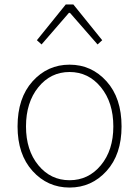

<svg xmlns="http://www.w3.org/2000/svg" viewBox="-20 -831 626 864"><path d="M59 -262Q59 -390 126.5 -465Q194 -540 293 -540Q392 -540 459.5 -465Q527 -390 527 -262Q527 -136 459.5 -61.5Q392 13 293 13Q194 13 126.5 -61.5Q59 -136 59 -262ZM490 -262Q490 -370 434 -438.5Q378 -507 293 -507Q208 -507 152.5 -438.5Q97 -370 97 -262Q97 -155 152.5 -87.5Q208 -20 293 -20Q378 -20 434 -87.5Q490 -155 490 -262ZM146 -650 276 -811H310L440 -650L419 -631L295 -773H290L167 -631Z"/></svg>

Font: Noto Sans Korean Thin
Style: Regular
Weight: 250
Designer: Ryoko NISHIZUKA  (kana & ideographs); Paul D. Hunt (Latin, Greek & Cyrillic); Wenlong ZHANG  (bopomofo); Sandoll Communi
Foundry: Adobe Systems Incorporated
Version: Version 1.0001;PS 1;hotconv 1.0.78;makeotf.lib2.5.61930